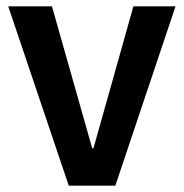

<svg xmlns="http://www.w3.org/2000/svg" viewBox="-20 -586 580 606"><path d="M144 -566 271 -118H275L401 -566H534L344 0H197L6 -566Z"/></svg>

Font: Qnwhxotralxmqkhsjrfbfhwcoqn
Style: Regular
Weight: 500
Designer: Carrois Corporate & Edenspiekermann
Foundry: Carrois Corporate GbR & Edenspiekermann AG
Version: Version 2.001